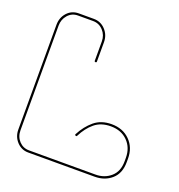

<svg xmlns="http://www.w3.org/2000/svg" viewBox="-139 -894 941 1009"><g transform="rotate(20 332.0 -389.0)"><path d="M130 0Q92 0 66 -28Q40 -56 40 -96V-681Q40 -722 65.5 -750Q91 -778 130 -778H214Q253 -778 279.5 -749.5Q306 -721 306 -681V-573Q306 -567 300 -567Q294 -567 294 -573V-681Q294 -716 271 -741Q248 -766 214 -766H130Q96 -766 74 -741Q52 -716 52 -681V-96Q52 -60 74.5 -36Q97 -12 130 -12H502Q552 -12 587 -42.5Q622 -73 622 -130V-149Q622 -206 586 -242Q550 -278 492 -278Q437 -278 401.5 -248.5Q366 -219 342 -171Q340 -166 335 -168Q328 -170 331 -176Q357 -226 395.5 -258Q434 -290 492 -290Q555 -290 594.5 -250.5Q634 -211 634 -149V-130Q634 -67 596 -33.5Q558 0 502 0Z"/></g></svg>

Font: Moirai One
Style: Regular
Weight: 400
Designer: Jiyeon Park
Foundry: JAMO
Version: Version 1.000; ttfautohint (v1.8.4.7-5d5b);gftools[0.9.29]